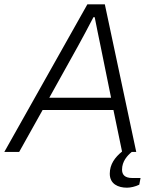

<svg xmlns="http://www.w3.org/2000/svg" viewBox="-43 -706 721 892"><path d="M-23 0H46L155 -195H484L524 -2C491 25 467 57 467 101C467 149 506 166 547 166C563 166 586 161 604 152L610 121H572C536 121 524 105 524 82C524 44 548 17 569 0H590L444 -686H363ZM186 -252 320 -493C336 -521 370 -586 391 -626H397C405 -587 417 -524 424 -493L473 -252Z"/></svg>

Font: Archivo ExtraLight
Style: Italic
Weight: 200
Italic angle: -10°
Designer: Hector Gatti
Foundry: Omnibus-Type
Version: Version 2.001